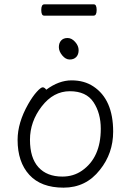

<svg xmlns="http://www.w3.org/2000/svg" viewBox="-20 -851 602 884"><path d="M440 -69Q376 13 272.5 13Q169 13 115 -46Q61 -105 61 -207Q61 -286 110 -372Q130 -407 149 -428Q168 -449 176.5 -449Q185 -449 193 -438Q251 -481 309.5 -481Q368 -481 410 -453Q501 -393 501 -245Q501 -145 440 -69ZM267 -38Q318 -38 357 -65Q444 -125 444 -258Q444 -330 410.5 -380.5Q377 -431 301.5 -431Q226 -431 172 -361Q118 -291 118 -207.5Q118 -124 157 -81Q196 -38 267 -38ZM331 -588.5Q320 -577 301 -577Q282 -577 266.5 -596Q251 -615 251 -634Q251 -653 261.5 -664.5Q272 -676 291 -676Q310 -676 326 -658Q342 -640 342 -620Q342 -600 331 -588.5ZM183 -779Q170 -779 170 -805Q170 -831 184 -831H412Q425 -831 425 -805Q425 -779 411 -779Z"/></svg>

Font: LXGW WenKai TC Light
Style: Regular
Weight: 300
Designer: LXGW / Fontworks Inc.
Foundry: LXGW / Fontworks Inc.
Version: Version 1.330